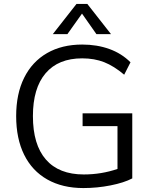

<svg xmlns="http://www.w3.org/2000/svg" viewBox="-20 -946 771 974"><path d="M651 -371V-41Q609 -19 541 -5.5Q473 8 403 8Q297 8 220 -35.5Q143 -79 102.5 -161Q62 -243 62 -357Q62 -470 102.5 -551.5Q143 -633 218.5 -676.5Q294 -720 397 -720Q472 -720 534.5 -697.5Q597 -675 642 -630L610 -567Q558 -611 508.5 -630.5Q459 -650 397 -650Q276 -650 211.5 -574.5Q147 -499 147 -357Q147 -212 213 -136.5Q279 -61 405 -61Q494 -61 576 -89V-306H399V-371ZM322 -773H248L368 -926H423L543 -773H469L396 -877Z"/></svg>

Font: Muli-Regular
Style: Regular
Weight: 400
Version: Version 2.000